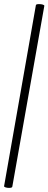

<svg xmlns="http://www.w3.org/2000/svg" viewBox="-24 -756 236 936"><path d="M20 160Q11 160 3 157.5Q-5 155 -4 151L151 -731Q152 -736 167 -736Q177 -736 185 -733.5Q193 -731 192 -727L36 154Q35 160 20 160Z"/></svg>

Font: Cormorant Infant SemiBold
Style: Italic
Weight: 600
Italic angle: -10°
Designer: Christian Thalmann (Catharsis Fonts)
Foundry: Catharsis Fonts
Version: Version 4.000